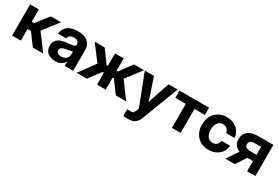

<svg xmlns="http://www.w3.org/2000/svg" viewBox="66 -1537 3992 2750"><g transform="rotate(30 2062.5 -161.5)"><path d="M50.8 0V-515.6H194.8V-313H234.9L393.1 -515.6H563L367.7 -264.2L564.9 0H393.6L250 -192.9H194.8V0Z M767.1 8.8Q689.9 8.8 639.9 -29.8Q589.8 -68.4 589.8 -145.5Q589.8 -203.6 617.7 -236.6Q645.5 -269.5 691.4 -284.7Q737.3 -299.8 791 -304.7Q861.8 -312 890.1 -319.3Q918.5 -326.7 918.5 -351.6V-355Q918.5 -383.3 896 -401.4Q873.5 -419.4 834 -419.4Q793.9 -419.4 769 -400.9Q744.1 -382.3 741.7 -352.5H606.4Q611.3 -432.1 671.9 -479.2Q732.4 -526.4 838.4 -526.4Q944.3 -526.4 1002.4 -479.2Q1060.5 -432.1 1060.5 -349.6V0H919.9V-72.8H918Q897.5 -35.2 861.8 -13.2Q826.2 8.8 767.1 8.8ZM807.1 -91.3Q858.9 -91.3 889.2 -118.9Q919.4 -146.5 919.4 -188.5V-240.2Q907.2 -233.4 878.9 -227.8Q850.6 -222.2 815.9 -216.8Q778.8 -210.9 753.2 -195.6Q727.5 -180.2 727.5 -149.4Q727.5 -122.1 749.3 -106.7Q771 -91.3 807.1 -91.3Z M1117.2 0 1311 -263.2 1118.2 -515.6H1283.2L1433.6 -312H1455.1V-515.6H1598.6V-312H1619.6L1769.5 -515.6H1935.1L1742.7 -263.2L1936.5 0H1767.1L1619.1 -197.8H1598.6V0H1455.1V-197.8H1434.6L1286.1 0Z M2005.4 204.1V90.3H2070.8Q2096.7 90.3 2109.1 77.9Q2121.6 65.4 2131.8 35.6L2146 -2L1947.8 -515.6H2098.6L2185.1 -260.7Q2193.8 -232.9 2202.4 -205.1Q2210.9 -177.2 2219.2 -149.4Q2227.5 -177.2 2236.3 -205.3Q2245.1 -233.4 2253.9 -260.7L2340.8 -515.6H2490.2L2263.2 79.6Q2238.8 144 2199.7 174.1Q2160.6 204.1 2100.6 204.1Z M2694.3 0V-396.5H2521.5V-515.6H3010.3V-396.5H2837.9V0Z M3301.3 11.7Q3223.6 11.7 3165.5 -22.2Q3107.4 -56.2 3075 -116.9Q3042.5 -177.7 3042.5 -257.3Q3042.5 -337.4 3075 -398.2Q3107.4 -459 3165.5 -493.2Q3223.6 -527.3 3301.3 -527.3Q3369.1 -527.3 3422.1 -501.2Q3475.1 -475.1 3507.1 -429Q3539.1 -382.8 3543.5 -322.8H3404.3Q3398.4 -362.3 3372.3 -386.7Q3346.2 -411.1 3303.2 -411.1Q3249 -411.1 3218.3 -369.6Q3187.5 -328.1 3187.5 -257.3Q3187.5 -187 3218.3 -145.8Q3249 -104.5 3303.2 -104.5Q3346.7 -104.5 3371.6 -128.9Q3396.5 -153.3 3403.3 -193.8H3543.5Q3540.5 -134.3 3508.8 -87.9Q3477.1 -41.5 3423.6 -14.9Q3370.1 11.7 3301.3 11.7Z M4074.2 0H3937V-168.5H3844.7L3733.4 0H3576.7L3704.1 -188Q3653.8 -207.5 3626.7 -245.6Q3599.6 -283.7 3599.6 -337.9Q3599.6 -422.4 3657.5 -469Q3715.3 -515.6 3817.4 -515.6H4074.2ZM3937 -271V-402.8H3836.4Q3787.6 -402.8 3764.4 -387.2Q3741.2 -371.6 3741.2 -336.4Q3741.2 -301.8 3765.1 -286.4Q3789.1 -271 3839.4 -271Z"/></g></svg>

Font: Inter Display
Style: Bold
Weight: 700
Designer: Rasmus Andersson
Foundry: rsms
Version: Version 4.001;git-9221beed3